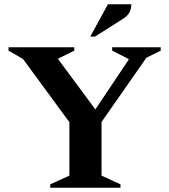

<svg xmlns="http://www.w3.org/2000/svg" viewBox="-20 -882 794 902"><path d="M216 0V-16L306 -57V-308L88 -605L20 -644V-660H329V-644L254 -607V-603L428 -368L584 -601V-605L507 -644V-660H735V-644L668 -611L457 -309V-57L546 -16V0ZM404 -710 487 -862H597Q597 -843 589 -825.5Q581 -808 557 -793L426 -710Z"/></svg>

Font: Spectral
Style: Bold
Weight: 700
Designer: Jean-Baptiste Levee
Foundry: Production Type
Version: Version 2.001